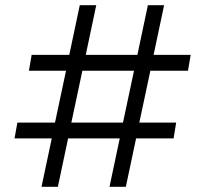

<svg xmlns="http://www.w3.org/2000/svg" viewBox="-20 -720 760 740"><path d="M203 0H140L179.5 -186.5H36L47 -247.5H192L234.5 -447.5H91.5L102 -508.5H247L287.5 -700H351L310.5 -508.5H509.5L550 -700H612.5L572 -508.5H715L704.5 -447.5H559.5L517 -247.5H659L649 -186.5H504.5L465 0H402L441.5 -186.5H242.5ZM255 -247.5H454L496.5 -447.5H297.5Z"/></svg>

Font: Argentum Sans Light
Style: Italic
Weight: 300
Italic angle: -11.3°
Designer: Julieta Ulanovsky (font), Owen Earl (portions from Jones font), Cristiano Sobral (main changes and remaster)
Foundry: Julieta Ulanovsky (font), Owen Earl (portions from Jones font), Cristiano Sobral (main changes and remaster)
Version: Version 3.127